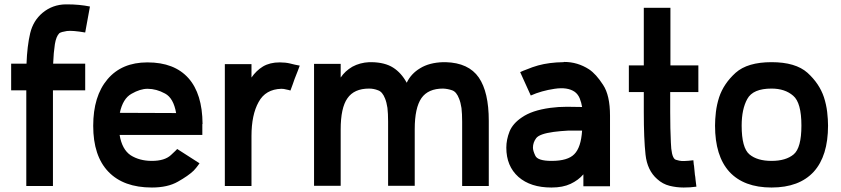

<svg xmlns="http://www.w3.org/2000/svg" viewBox="-20 -839 3795 866"><path d="M364.3 -692.4Q307.6 -702.1 282.2 -699.2Q256.8 -695.3 248 -689.5Q233.4 -675.8 227.5 -639.6Q221.7 -602.5 219.7 -551.8Q267.6 -551.8 364.3 -551.8Q364.3 -511.7 364.3 -431.6Q315.4 -431.6 218.8 -431.6Q218.8 -288.1 218.8 0Q178.7 0 98.6 0Q98.6 -143.6 98.6 -431.6Q76.2 -431.6 30.3 -431.6Q30.3 -471.7 30.3 -551.8Q47.9 -551.8 47.9 -551.8Q47.9 -551.8 99.6 -551.8Q102.5 -631.8 116.2 -689.5Q129.9 -746.1 171.9 -781.2Q216.8 -818.4 276.4 -819.3Q279.3 -819.3 283.2 -819.3Q337.9 -819.3 385.7 -809.6Q378.9 -770.5 364.3 -692.4Z M892.6 -279.3Q892.6 -262.7 892.6 -230.5Q767.6 -230.5 519.5 -230.5Q530.3 -165 569.3 -138.7Q609.4 -113.3 665 -113.3Q722.7 -113.3 751 -139.6Q778.3 -165 779.3 -167Q812.5 -145.5 879.9 -102.5Q879.9 -101.6 873 -92.8Q866.2 -83 853.5 -69.3Q829.1 -45.9 782.2 -19.5Q736.3 6.8 665 6.8Q537.1 6.8 468.8 -64.5Q400.4 -135.7 400.4 -271.5Q400.4 -405.3 464.8 -481.4Q529.3 -557.6 644.5 -557.6Q644.5 -557.6 644.5 -557.6Q645.5 -557.6 645.5 -557.6Q766.6 -557.6 830.1 -486.3Q892.6 -416 893.6 -280.3Q893.6 -279.3 893.6 -279.3Q892.6 -279.3 892.6 -279.3ZM774.4 -329.1Q762.7 -396.5 724.6 -417Q685.5 -438.5 645.5 -438.5Q612.3 -438.5 573.2 -416Q534.2 -394.5 520.5 -330.1Q604.5 -330.1 774.4 -329.1Z M1332 -543Q1323.2 -520.5 1323.2 -519.5Q1322.3 -518.6 1308.6 -482.4Q1305.7 -472.7 1300.8 -460Q1295.9 -448.2 1290 -430.7Q1281.2 -433.6 1270.5 -435.5Q1260.7 -438.5 1249 -438.5Q1177.7 -436.5 1146.5 -378.9Q1114.3 -321.3 1114.3 -225.6Q1114.3 -150.4 1114.3 0Q1074.2 0 994.1 0Q994.1 -91.8 994.1 -276.4Q994.1 -367.2 994.1 -549.8Q1034.2 -549.8 1114.3 -549.8Q1114.3 -535.2 1114.3 -535.2Q1114.3 -535.2 1114.3 -489.3Q1135.7 -520.5 1166 -539.1Q1197.3 -557.6 1241.2 -557.6Q1242.2 -557.6 1242.2 -557.6Q1242.2 -557.6 1242.2 -557.6Q1267.6 -557.6 1288.1 -552.7Q1309.6 -546.9 1332 -543Z M1990.2 -558.6Q2093.8 -555.7 2139.6 -489.3Q2184.6 -423.8 2184.6 -293.9Q2184.6 -292 2184.6 -290Q2184.6 -193.4 2184.6 0Q2144.5 0 2064.5 0Q2064.5 -45.9 2064.5 -52.7Q2064.5 -58.6 2064.5 -100.6Q2064.5 -110.4 2064.5 -125Q2064.5 -138.7 2064.5 -158.2Q2064.5 -181.6 2064.5 -213.9Q2064.5 -246.1 2064.5 -290Q2064.5 -326.2 2061.5 -351.6Q2057.6 -377 2050.8 -393.6Q2039.1 -424.8 2019.5 -431.6Q2000 -438.5 1978.5 -439.5Q1911.1 -439.5 1880.9 -396.5Q1850.6 -352.5 1850.6 -256.8Q1850.6 -171.9 1850.6 -1Q1810.5 -1 1730.5 -1Q1730.5 -46.9 1730.5 -53.7Q1730.5 -59.6 1730.5 -101.6Q1730.5 -111.3 1730.5 -126Q1730.5 -139.6 1730.5 -159.2Q1730.5 -182.6 1730.5 -214.8Q1730.5 -247.1 1730.5 -291Q1730.5 -327.1 1727.5 -352.5Q1723.6 -377.9 1716.8 -394.5Q1705.1 -424.8 1685.5 -431.6Q1666 -439.5 1644.5 -439.5Q1577.1 -439.5 1546.9 -395.5Q1516.6 -352.5 1516.6 -254.9Q1516.6 -169.9 1516.6 -1Q1476.6 -1 1396.5 -1Q1396.5 -184.6 1396.5 -550.8Q1436.5 -550.8 1516.6 -550.8Q1516.6 -535.2 1516.6 -535.2Q1516.6 -535.2 1516.6 -489.3Q1536.1 -518.6 1569.3 -538.1Q1603.5 -556.6 1645.5 -558.6Q1648.4 -558.6 1651.4 -558.6Q1653.3 -558.6 1656.2 -558.6Q1715.8 -557.6 1752.9 -534.2Q1790 -510.7 1814.5 -465.8Q1834 -506.8 1875 -531.2Q1916 -556.6 1978.5 -558.6Q1981.4 -558.6 1984.4 -558.6Q1987.3 -558.6 1990.2 -558.6Z M2731.4 -314.5Q2731.4 -209 2731.4 1Q2691.4 1 2611.3 1Q2611.3 -16.6 2611.3 -52.7Q2588.9 -26.4 2553.7 -9.8Q2518.6 6.8 2467.8 6.8Q2467.8 6.8 2467.8 6.8Q2466.8 6.8 2466.8 6.8Q2373 6.8 2318.4 -41Q2263.7 -89.8 2263.7 -172.9Q2263.7 -209 2278.3 -246.1Q2293 -282.2 2334 -309.6Q2356.4 -325.2 2387.7 -335.9Q2419.9 -346.7 2461.9 -352.5Q2498 -357.4 2537.1 -357.4Q2576.2 -357.4 2605.5 -356.4Q2602.5 -376 2594.7 -395.5Q2586.9 -414.1 2572.3 -424.8Q2540 -447.3 2481.4 -438.5Q2421.9 -429.7 2374 -408.2Q2358.4 -443.4 2326.2 -513.7Q2337.9 -519.5 2359.4 -527.3Q2379.9 -536.1 2407.2 -543.9Q2457 -557.6 2520.5 -558.6Q2522.5 -559.6 2525.4 -559.6Q2585 -559.6 2636.7 -526.4Q2668.9 -504.9 2700.2 -456.1Q2731.4 -409.2 2731.4 -317.4Q2731.4 -316.4 2731.4 -314.5ZM2605.5 -250Q2595.7 -250 2584 -250Q2566.4 -250 2543.9 -250Q2506.8 -248 2477.5 -244.1Q2413.1 -235.4 2398.4 -215.8Q2383.8 -196.3 2383.8 -172.9Q2383.8 -159.2 2394.5 -136.7Q2405.3 -113.3 2467.8 -113.3Q2541 -113.3 2570.3 -143.6Q2600.6 -173.8 2605.5 -250Z M3129.9 -423.8Q3087.9 -423.8 3002.9 -423.8Q3002.9 -406.2 3002.9 -405.3Q3002.9 -404.3 3002.9 -374Q3002.9 -367.2 3002.9 -356.4Q3002.9 -346.7 3002.9 -333Q3002.9 -257.8 3005.9 -196.3Q3007.8 -134.8 3023.4 -121.1Q3026.4 -118.2 3043.9 -114.3Q3060.5 -110.4 3107.4 -116.2Q3109.4 -91.8 3110.4 -90.8Q3110.4 -89.8 3114.3 -50.8Q3116.2 -42 3117.2 -28.3Q3119.1 -14.6 3121.1 2.9Q3106.4 4.9 3092.8 5.9Q3078.1 6.8 3063.5 6.8Q3031.2 6.8 3000 -1Q2968.8 -8.8 2944.3 -31.2Q2899.4 -70.3 2891.6 -141.6Q2883.8 -212.9 2883.8 -333Q2883.8 -363.3 2883.8 -423.8Q2861.3 -423.8 2816.4 -423.8Q2816.4 -444.3 2816.4 -485.4Q2816.4 -504.9 2816.4 -543.9Q2838.9 -543.9 2883.8 -543.9Q2883.8 -630.9 2883.8 -803.7Q2923.8 -803.7 3003.9 -803.7Q3003.9 -717.8 3003.9 -543.9Q3045.9 -543.9 3129.9 -543.9Q3129.9 -503.9 3129.9 -423.8Z M3460 -558.6Q3568.4 -558.6 3622.1 -510.7Q3675.8 -461.9 3696.3 -400.4Q3707 -367.2 3710.9 -334Q3714.8 -299.8 3714.8 -272.5Q3714.8 -135.7 3650.4 -64.5Q3585 6.8 3460 6.8Q3335 6.8 3269.5 -64.5Q3205.1 -135.7 3205.1 -272.5Q3205.1 -299.8 3209 -334Q3212.9 -367.2 3223.6 -400.4Q3244.1 -461.9 3297.9 -510.7Q3351.6 -558.6 3460 -558.6ZM3460 -113.3Q3524.4 -113.3 3559.6 -142.6Q3594.7 -171.9 3594.7 -272.5Q3594.7 -376 3557.6 -407.2Q3520.5 -439.5 3460 -439.5Q3376 -439.5 3350.6 -392.6Q3325.2 -346.7 3325.2 -272.5Q3325.2 -171.9 3360.4 -142.6Q3395.5 -113.3 3460 -113.3Z"/></svg>

Font: Seiden_Sans_Regular
Style: Regular
Weight: 400
Designer: Kevin Beronilla
Version: Version 1.0